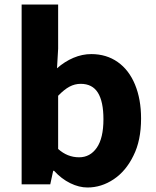

<svg xmlns="http://www.w3.org/2000/svg" viewBox="-20 -818 691 852"><path d="M220 -60H216L203 0H76V-798H238V-602L233 -515Q267 -545 306 -561.5Q345 -578 385 -578Q452 -578 502 -543Q552 -508 579 -443Q606 -378 606 -292Q606 -194 572 -127Q539 -59 484.5 -22.5Q430 14 368 14Q331 14 292 -5Q253 -24 220 -60ZM439 -289Q439 -367 414.5 -406.5Q390 -446 338 -446Q312 -446 288.5 -433.5Q265 -421 238 -393V-157Q279 -120 331 -120Q380 -120 409.5 -162.5Q439 -205 439 -289Z"/></svg>

Font: Merged Yaku Han JP ExtraBold
Style: Regular
Weight: 800
Designer: Ryoko NISHIZUKA 西塚涼子 (kana, bopomofo & ideographs); Paul D. Hunt (Latin, Greek & Cyrillic); Sandoll Communications 산돌커뮤니
Foundry: Adobe
Version: Version 2.004